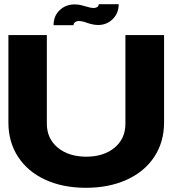

<svg xmlns="http://www.w3.org/2000/svg" viewBox="-20 -881 821 914"><path d="M20 -714H203V-292Q203 -222 254 -179Q305 -136 389 -135Q474 -135 525.5 -178Q577 -221 577 -292V-714H761V-298Q761 -205 714.5 -134.5Q668 -64 583.5 -25.5Q499 13 389 13Q279 13 195.5 -25.5Q112 -64 66 -134.5Q20 -205 20 -298ZM426 -843Q412 -843 386 -851Q383 -852 368 -856Q353 -860 335 -860Q293 -860 264 -832.5Q235 -805 235 -761H330Q330 -770 337.5 -775.5Q345 -781 354 -781Q372 -781 395 -772Q425 -762 447 -762Q488 -762 516.5 -790Q545 -818 545 -861H450Q450 -852 443 -847.5Q436 -843 426 -843Z"/></svg>

Font: Non Bureau Extended
Style: Bold
Weight: 700
Width: 7
Designer: Jona Saucedo
Foundry: Non Foundry
Version: Version 1.000; ttfautohint (v1.8.4)